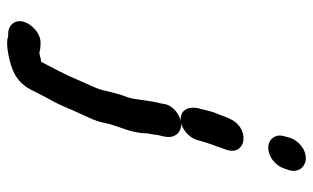

<svg xmlns="http://www.w3.org/2000/svg" viewBox="-190 -544 880 540"><g transform="rotate(90 250.0 -274.0)"><path d="M429 -600C441 -609 449 -619 453 -631L458 -645C467 -672 451 -692 428 -694C400 -696 375 -672 368 -651L364 -637C360 -624 360 -613 366 -604C379 -583 408 -585 429 -600ZM339 -510C313 -493 310 -467 297 -438C292 -425 289 -407 285 -394C278 -366 288 -341 317 -342C343 -343 368 -367 374 -389C379 -408 386 -430 393 -447C397 -463 410 -482 401 -501C390 -522 361 -524 339 -510ZM291 -327C278 -315 273 -305 271 -287C264 -261 262 -234 257 -206L253 -191C244 -170 239 -145 233 -121C227 -99 214 -76 206 -56C191 -19 172 15 154 50C152 51 149 51 147 51C141 53 136 54 131 55H127C120 53 112 52 105 52H98C72 53 47 78 41 100C34 126 53 144 77 143H83C91 147 105 146 117 145C160 139 198 127 219 99C232 84 234 74 244 56C252 41 258 28 266 15C279 -10 287 -33 299 -58L309 -80C319 -101 324 -116 328 -139C337 -172 356 -209 355 -249C357 -255 359 -272 360 -279C365 -297 370 -317 357 -332C339 -352 309 -343 291 -327Z"/></g></svg>

Font: Dictator
Style: Ita
Weight: 500
Version: Version MIL.1277